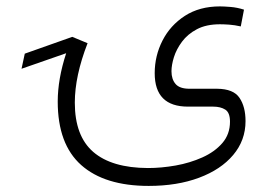

<svg xmlns="http://www.w3.org/2000/svg" viewBox="-20 -346 861 609"><path d="M257.8 -209Q217.3 -105 217.3 -20.5Q217.3 85.4 275.9 136Q334.5 186.5 449.2 187Q491.7 187 537.1 179Q582.5 170.9 621.8 153.3Q661.1 135.7 685.3 107.7Q709.5 79.6 709.5 40Q709.5 11.2 694.6 1.7Q679.7 -7.8 656.2 -7.8H576.2Q470.7 -7.8 470.7 -113.8Q470.7 -168.9 495.4 -217.3Q520 -265.6 566.4 -295.7Q612.8 -325.7 677.7 -325.7Q689.9 -325.7 711.2 -324Q732.4 -322.3 753.9 -315.4L743.7 -262.2Q724.1 -266.6 707.3 -267.8Q690.4 -269 677.7 -269Q634.3 -269 604.7 -253.4Q575.2 -237.8 557.4 -213.9Q539.6 -189.9 531.7 -164.8Q523.9 -139.6 523.9 -120.1Q523.9 -94.7 536.9 -79.6Q549.8 -64.5 581.1 -64.5H668.9Q720.7 -64 739.7 -35.6Q758.8 -7.3 758.8 38.1Q758.8 99.1 719.7 145.5Q680.7 191.9 611.3 217.8Q542 243.7 451.7 243.7Q312 243.7 237.5 177.5Q163.1 111.3 163.1 -23.9Q163.1 -95.2 189.9 -177.2L48.3 -127.9L58.6 -175.8L209 -229H209.5Z"/></svg>

Font: Vazir Thin FD-WOL-UI
Style: Thin-FD-WOL-UI
Weight: 100
Designer: Saber Rastikerdar
Foundry: Saber Rastikerdar
Version: Version 30.1.0